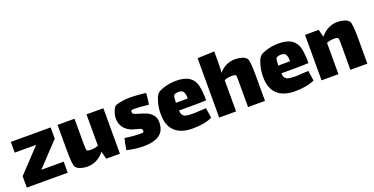

<svg xmlns="http://www.w3.org/2000/svg" viewBox="-26 -1404 4224 2170"><g transform="rotate(-20 2086.5 -319.0)"><path d="M524 -98V35H32V-102L296 -383H39V-512H518V-377L255 -98Z M1152 -512V35H987L964 -57Q878 47 759 47Q717 47 679.5 35Q642 23 623 0Q612 -13 606.5 -65Q601 -117 601 -224V-512H805V-227Q805 -203 806 -171Q807 -139 813 -130Q821 -119 861 -119L880 -120Q913 -121 949 -135V-512Z M1434 48Q1347 48 1234 23Q1237 -1 1246 -45.5Q1255 -90 1261 -114Q1303 -107 1355.5 -102.5Q1408 -98 1445 -98Q1477 -98 1484 -102Q1485 -103 1487 -108.5Q1489 -114 1489 -120Q1489 -144 1459 -152Q1450 -154 1387 -172Q1324 -190 1284 -237Q1244 -284 1244 -354Q1244 -391 1260.5 -436Q1277 -481 1296 -493Q1310 -503 1365 -513Q1420 -523 1466 -523Q1565 -523 1665 -509Q1665 -487 1659 -436.5Q1653 -386 1648 -373Q1547 -386 1485 -386Q1453 -386 1444 -383Q1441 -382 1439 -376.5Q1437 -371 1437 -362Q1437 -346 1447 -339Q1458 -330 1503 -318Q1557 -303 1595.5 -286.5Q1634 -270 1663 -236.5Q1692 -203 1692 -151Q1692 -45 1625 1.5Q1558 48 1434 48Z M2202 -114Q2213 -114 2242 -116L2260 6Q2168 49 2022 49Q1885 49 1811.5 -20Q1738 -89 1738 -228Q1738 -299 1756.5 -366Q1775 -433 1799 -459Q1824 -485 1892 -504Q1960 -523 2026 -523Q2133 -523 2187 -485Q2241 -447 2257.5 -379.5Q2274 -312 2274 -199Q2193 -195 2116 -195H1947Q1947 -157 1963 -138Q1979 -119 2008.5 -113.5Q2038 -108 2092 -108Q2122 -108 2202 -114ZM1943 -289H2005Q2061 -289 2086 -290Q2086 -347 2070 -371Q2054 -395 2014 -395Q1982 -395 1959 -382Q1951 -378 1947.5 -350.5Q1944 -323 1943 -289Z M2897 -253V35H2693V-251Q2693 -255 2693 -297.5Q2693 -340 2687 -349Q2684 -354 2670 -356.5Q2656 -359 2639 -359L2618 -358Q2585 -357 2549 -342V35H2346V-679L2549 -687V-548Q2549 -462 2543 -434L2545 -433Q2625 -524 2738 -524Q2781 -524 2818.5 -512.5Q2856 -501 2875 -478Q2886 -465 2891.5 -412.5Q2897 -360 2897 -253Z M3433 -114Q3444 -114 3473 -116L3491 6Q3399 49 3253 49Q3116 49 3042.5 -20Q2969 -89 2969 -228Q2969 -299 2987.5 -366Q3006 -433 3030 -459Q3055 -485 3123 -504Q3191 -523 3257 -523Q3364 -523 3418 -485Q3472 -447 3488.5 -379.5Q3505 -312 3505 -199Q3424 -195 3347 -195H3178Q3178 -157 3194 -138Q3210 -119 3239.5 -113.5Q3269 -108 3323 -108Q3353 -108 3433 -114ZM3174 -289H3236Q3292 -289 3317 -290Q3317 -347 3301 -371Q3285 -395 3245 -395Q3213 -395 3190 -382Q3182 -378 3178.5 -350.5Q3175 -323 3174 -289Z M4128 -253V35H3924V-251V-299Q3924 -337 3918 -347Q3909 -359 3874 -359Q3858 -359 3849 -358Q3816 -357 3780 -342V35H3577V-512H3742L3765 -421Q3850 -524 3969 -524Q4012 -524 4049.5 -512.5Q4087 -501 4106 -478Q4117 -465 4122.5 -412.5Q4128 -360 4128 -253Z"/></g></svg>

Font: Lalezar
Style: Regular
Weight: 400
Designer: Borna Izadpanah
Foundry: Borna Izadpanah
Version: Version 1.003;November 28, 2018;FontCreator 11.5.0.2421 64-b